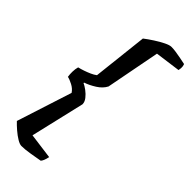

<svg xmlns="http://www.w3.org/2000/svg" viewBox="-307 -845 1059 1059"><g transform="rotate(45 223.0 -315.0)"><path d="M126 171Q113 171 92 158.5Q71 146 49 127Q27 108 11 91L115 -232Q102 -252 78 -264.5Q54 -277 38 -280Q35 -298 35.5 -318.5Q36 -339 41 -357Q58 -361 77 -367.5Q96 -374 114 -382Q132 -390 145 -400L181 -722Q203 -739 231.5 -757.5Q260 -776 285.5 -788.5Q311 -801 325 -801Q342 -801 361.5 -798Q381 -795 402 -791Q423 -787 441 -783Q443 -779 445 -768.5Q447 -758 443 -738L295 -718L234 -401Q219 -372 186.5 -351.5Q154 -331 124 -321L123 -317Q137 -311 156 -297Q175 -283 188.5 -265.5Q202 -248 202 -230L128 86L278 106Q274 125 269 136.5Q264 148 259 153Q231 158 192 164.5Q153 171 126 171Z"/></g></svg>

Font: Texturina 12pt ExtraBold
Style: Italic
Weight: 800
Italic angle: -11°
Designer: Guillermo Torres Carreño
Foundry: Omnibus-Type
Version: Version 1.002